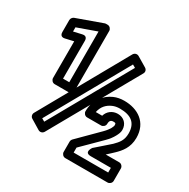

<svg xmlns="http://www.w3.org/2000/svg" viewBox="-170 -890 1051 1069"><g transform="rotate(30 355.5 -355.5)"><path d="M185 -92 166 -103 454 -615 473 -604ZM181 -36C194 -28 209 -33 216 -45L529 -601C536 -613 532 -627 520 -634L458 -671C445 -679 430 -674 423 -662L111 -106C105 -95 108 -80 120 -73ZM196 -352H156V-595C156 -599 156 -627 125 -619L73 -607V-634L196 -678ZM221 -302C232 -302 246 -312 246 -327V-711C246 -722 236 -736 221 -736H213C211 -736 207 -736 204 -735L40 -676C32 -673 23 -663 23 -652V-575C23 -543 50 -550 54 -551L106 -563V-327C106 -316 116 -302 131 -302ZM514 -366C585 -366 625 -338 625 -270C625 -226 606 -204 580 -178C568 -167 554 -155 538 -141L490 -99C490 -99 458 -55 506 -55H635V-25H413V-57L532 -175C549 -192 562 -209 571 -226C579 -241 585 -254 585 -269C585 -309 557 -335 519 -335C485 -335 457 -314 448 -282H407C415 -321 438 -344 468 -357C481 -363 497 -366 514 -366ZM514 -416C491 -416 468 -412 448 -403C398 -381 355 -332 355 -257C355 -246 365 -232 380 -232H470C481 -232 495 -242 495 -257C495 -278 504 -285 519 -285C533 -285 535 -284 535 -269C535 -268 533 -260 527 -249C521 -239 512 -226 497 -211L371 -85C367 -81 363 -74 363 -67V0C363 11 373 25 388 25H660C671 25 685 15 685 0V-80C685 -91 675 -105 660 -105H573C588 -118 602 -132 614 -143C642 -170 675 -207 675 -270C675 -370 601 -416 514 -416Z"/></g></svg>

Font: Asimov
Style: NarOu
Weight: 500
Designer: Google
Version: Version 2.000980; 2014